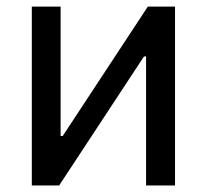

<svg xmlns="http://www.w3.org/2000/svg" viewBox="-20 -566 631 586"><path d="M514.2 0H425.8V-393.6H419.4L160.6 0H77.1V-545.9H165V-150.9H171.4L431.2 -545.9H514.2Z"/></svg>

Font: Adwaita Sans
Style: Regular
Weight: 400
Designer: Rasmus Andersson
Foundry: rsms
Version: Version 4.001;git-9221beed3